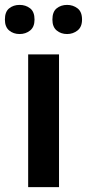

<svg xmlns="http://www.w3.org/2000/svg" viewBox="-34 -764 355 784"><path d="M207 0H81V-542H207ZM-14 -684Q-14 -716 3.5 -730Q21 -744 46 -744Q71 -744 89 -730Q107 -716 107 -684Q107 -654 89 -639.5Q71 -625 46 -625Q21 -625 3.5 -639.5Q-14 -654 -14 -684ZM180 -684Q180 -716 197.5 -730Q215 -744 240 -744Q264 -744 282.5 -730Q301 -716 301 -684Q301 -654 282.5 -639.5Q264 -625 240 -625Q215 -625 197.5 -639.5Q180 -654 180 -684Z"/></svg>

Font: Noto Sans Ethiopic SemiBold
Style: Regular
Weight: 600
Designer: Monotype Design Team
Foundry: Monotype Imaging Inc.
Version: Version 2.102; ttfautohint (v1.8.4.7-5d5b)